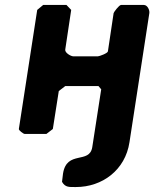

<svg xmlns="http://www.w3.org/2000/svg" viewBox="-20 -540 622 774"><path d="M230 193C243 216 259 214 286 214C392 214 485 146 502 33L582 -487C584 -498 575 -520 560 -520H468C460 -520 438 -490 438 -487L415 -333C414 -325 380 -313 375 -313H275C266 -313 241 -327 243 -340L267 -500L248 -520H154L130 -500L56 -20C55 -15 74 0 80 0H167L193 -20L217 -173L243 -193H377L388 -180L352 53C341 123 249 64 234 160C233 165 231 188 230 193Z"/></svg>

Font: Asimov Print
Style: CIt
Weight: 500
Designer: Google
Version: Version 2.000980: 2014